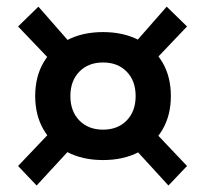

<svg xmlns="http://www.w3.org/2000/svg" viewBox="-20 -635 626 586"><path d="M294.4 -146.5Q231.9 -146.5 185.3 -170.9Q138.7 -195.3 113 -239.3Q87.4 -283.2 87.4 -341.8Q87.4 -400.9 113 -444.6Q138.7 -488.3 185.3 -512.7Q231.9 -537.1 294.4 -537.1Q356.9 -537.1 403.6 -512.7Q450.2 -488.3 475.8 -444.6Q501.5 -400.9 501.5 -341.8Q501.5 -283.2 475.8 -239.3Q450.2 -195.3 403.6 -170.9Q356.9 -146.5 294.4 -146.5ZM91.8 -68.8 35.2 -128.4 131.3 -229.5 201.2 -187.5ZM494.1 -68.8 382.8 -190.4 445.3 -239.7 550.8 -128.4ZM294.4 -239.3Q339.4 -239.3 366.7 -267.3Q394 -295.4 394 -341.8Q394 -388.2 366.7 -416.3Q339.4 -444.3 294.4 -444.3Q249.5 -444.3 222.2 -416.3Q194.8 -388.2 194.8 -341.8Q194.8 -295.4 222.2 -267.3Q249.5 -239.3 294.4 -239.3ZM132.8 -452.1 35.2 -554.2 97.2 -614.7 204.6 -492.2ZM453.6 -452.1 383.8 -495.1 488.8 -614.7 550.8 -554.2Z"/></svg>

Font: Cascadia Code
Style: Regular
Weight: 400
Designer: Aaron Bell
Foundry: Saja Typeworks
Version: Version 2404.023